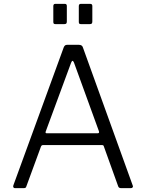

<svg xmlns="http://www.w3.org/2000/svg" viewBox="-20 -974 756 994"><path d="M57 0Q52 0 49.5 -4Q47 -8 49 -14L310 -729Q313 -736 317 -739Q321 -742 328 -742H388Q405 -742 409 -729L667 -14Q670 -9 667 -4.5Q664 0 658 0H607Q595 0 592 -9L518 -215Q517 -219 515 -221Q513 -223 507 -223H203Q195 -223 192 -215L116 -8Q115 -4 112 -2Q109 0 103 0H57ZM485 -284Q496 -284 492 -295L363 -650Q359 -659 355.5 -659Q352 -659 348 -649L217 -294Q213 -284 222 -284ZM326 -943V-863Q326 -855 323 -852Q320 -849 311 -849H269Q261 -849 258.5 -851.5Q256 -854 256 -861V-942Q256 -954 266 -954H316Q326 -954 326 -943ZM458 -943V-863Q458 -855 455 -852Q452 -849 443 -849H401Q393 -849 390.5 -851.5Q388 -854 388 -861V-942Q388 -954 398 -954H447Q458 -954 458 -943Z"/></svg>

Font: Libre Franklin Thin Light
Style: Regular
Weight: 300
Version: Version 3.000